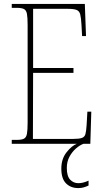

<svg xmlns="http://www.w3.org/2000/svg" viewBox="-20 -734 530 980"><path d="M40 0V-20H65Q90 -20 102 -26Q114 -32 117.5 -51Q121 -70 121 -108V-606Q121 -645 117.5 -663.5Q114 -682 102 -688Q90 -694 65 -694H40V-714H413L419 -550H399L396 -606Q394 -643 389.5 -660.5Q385 -678 370.5 -683.5Q356 -689 325 -689H149V-387H355V-362H149L148 -25H354Q384 -25 398 -30Q412 -35 416 -49.5Q420 -64 422 -94L426 -164H446L441 0ZM379 226Q341 226 317 202Q293 178 293 127Q293 77 319.5 43.5Q346 10 372 0H406Q387 7 367.5 24Q348 41 334.5 66Q321 91 321 123Q321 165 338 183Q355 201 380 201Q404 201 432 188V213Q419 219 407 222.5Q395 226 379 226Z"/></svg>

Font: Noto Serif Sinhala Condensed Thin
Style: Regular
Weight: 100
Width: 3
Designer: Jelle Bosma - Monotype Design Team
Foundry: Monotype Imaging Inc.
Version: Version 2.007; ttfautohint (v1.8.4.7-5d5b)